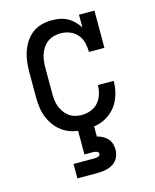

<svg xmlns="http://www.w3.org/2000/svg" viewBox="-113 -604 726 901"><g transform="rotate(-15 250.0 -154.0)"><path d="M247 8Q221 8 194.5 2.5Q168 -3 145.5 -16.5Q123 -30 106 -51Q89 -72 78.5 -96.5Q68 -121 64.5 -147.5Q61 -174 61 -200V-320Q61 -345 64 -370Q67 -395 75 -418.5Q83 -442 97 -463.5Q111 -485 131 -500Q151 -515 175.5 -521.5Q200 -528 225 -528Q225 -528 225 -528Q225 -528 225 -528Q245 -528 264 -524.5Q283 -521 300.5 -511.5Q318 -502 332 -488Q346 -474 356 -458V-520H431V-339H356Q356 -362 350.5 -384Q345 -406 330.5 -423.5Q316 -441 294.5 -449.5Q273 -458 250 -458Q234 -458 217.5 -454Q201 -450 187 -440Q173 -430 163.5 -416Q154 -402 148.5 -386Q143 -370 141 -353.5Q139 -337 139 -320V-200Q139 -183 140.5 -166.5Q142 -150 147.5 -134.5Q153 -119 162.5 -105Q172 -91 185 -81Q198 -71 214.5 -66.5Q231 -62 247 -62Q270 -62 291.5 -70Q313 -78 327.5 -94.5Q342 -111 349 -133Q356 -155 356 -177Q356 -177 356 -177.5Q356 -178 356 -178H433Q433 -178 433 -177.5Q433 -177 433 -176Q433 -152 427.5 -127.5Q422 -103 411 -81Q400 -59 382.5 -41.5Q365 -24 343 -12.5Q321 -1 296.5 3.5Q272 8 247 8ZM150 220V150H250Q255 150 259.5 149.5Q264 149 268.5 147.5Q273 146 276.5 143Q280 140 280 135Q280 130 276.5 127Q273 124 268.5 122.5Q264 121 259.5 120.5Q255 120 250 120H211V0H289V54Q303 57 316 64Q329 71 339 81.5Q349 92 353.5 106.5Q358 121 358 135Q358 155 349.5 173Q341 191 324.5 201.5Q308 212 288.5 216Q269 220 250 220Z"/></g></svg>

Font: Iosevka Slab
Style: Regular
Weight: 400
Monospace: yes
Designer: Belleve Invis
Foundry: Belleve Invis
Version: Version 11.2.4; ttfautohint (v1.8.3)